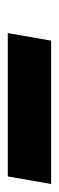

<svg xmlns="http://www.w3.org/2000/svg" viewBox="90 -191 151 493"><g transform="rotate(-90 165.5 55.5)"><path d="M307.6 111.3H-60.5L-41 0H327.1Z"/></g></svg>

Font: TypoPRO Roboto
Style: Bold Italic
Weight: 700
Italic angle: -12°
Designer: Google
Version: Version 2.136; 2016